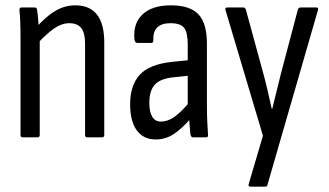

<svg xmlns="http://www.w3.org/2000/svg" viewBox="-20 -515 1232 720"><path d="M307 0Q299 0 299 -9V-352Q299 -392 284.5 -410Q270 -428 240 -428Q212 -428 184 -409Q156 -390 118 -349L115 -411Q153 -454 188 -474.5Q223 -495 263 -495Q316 -495 343.5 -460.5Q371 -426 371 -356V-9Q371 0 363 0ZM65 0Q57 0 57 -9V-366Q57 -403 56 -431Q55 -459 53 -475Q52 -487 60 -487H110Q118 -487 119 -478Q122 -460 124 -430.5Q126 -401 127 -384L129 -371V-9Q129 0 121 0Z M703 0Q697 0 694 -11Q693 -25 690.5 -52.5Q688 -80 688 -100L684 -117V-348Q684 -393 670.5 -410.5Q657 -428 619 -428Q552 -428 555 -364Q555 -354 547 -354H495Q485 -354 484 -369Q479 -428 515 -461.5Q551 -495 621 -495Q692 -495 724 -461.5Q756 -428 756 -350V-120Q756 -81 757.5 -54Q759 -27 760 -11Q762 0 753 0ZM564 8Q518 8 493 -26Q468 -60 468 -124Q468 -195 504 -234.5Q540 -274 625 -283L695 -290V-232L629 -225Q581 -220 560.5 -197.5Q540 -175 540 -129Q540 -95 551 -77Q562 -59 584 -59Q608 -59 633 -76Q658 -93 697 -139L699 -75Q661 -31 630.5 -11.5Q600 8 564 8Z M918 185Q914 185 912.5 181.5Q911 178 913 174L966 -6L826 -476Q822 -487 832 -487H893Q899 -487 902 -479L967 -241Q976 -208 984 -173.5Q992 -139 999 -107H1001Q1009 -139 1017.5 -174Q1026 -209 1034 -241L1097 -479Q1100 -487 1107 -487H1166Q1176 -487 1172 -476L983 178Q982 185 974 185Z"/></svg>

Font: Sofia Sans Condensed
Style: Regular
Weight: 400
Designer: Botio Nikoltchev, Ani Petrova
Foundry: lettersoup
Version: Version 4.100